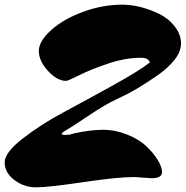

<svg xmlns="http://www.w3.org/2000/svg" viewBox="-70 -773 794 821"><path d="M578 -11 504 -16Q433 -16 285 6Q137 28 84.5 28Q32 28 -9 -3.5Q-50 -35 -50 -78Q-50 -121 27.5 -181Q105 -241 202 -293Q299 -345 412 -407.5Q525 -470 571 -506Q564 -526 533 -526Q466 -526 392 -501Q318 -476 269 -451.5Q220 -427 212 -427Q173 -428 134.5 -470.5Q96 -513 96 -555Q96 -597 149 -644.5Q202 -692 285.5 -722.5Q369 -753 452 -753Q528 -753 610 -714Q651 -694 677.5 -659.5Q704 -625 704 -588Q704 -551 675 -515.5Q646 -480 605 -452Q515 -389 452 -360L423 -346Q383 -328 306 -276.5Q229 -225 211.5 -215.5Q194 -206 194 -200Q194 -196 208 -196Q226 -196 236.5 -199.5Q247 -203 248 -203Q318 -218 370.5 -218Q423 -218 474 -197.5Q525 -177 556 -147.5Q587 -118 605 -88Q623 -58 623 -37Q623 -11 578 -11Z"/></svg>

Font: Mrs Sheppards
Style: Regular
Weight: 400
Version: Version 1.000